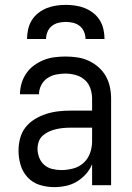

<svg xmlns="http://www.w3.org/2000/svg" viewBox="-20 -760 540 788"><path d="M202 8Q172 8 143 -1Q114 -10 93.5 -32Q73 -54 64.5 -83Q56 -112 56 -141Q56 -167 62.5 -192Q69 -217 84.5 -237Q100 -257 122 -270.5Q144 -284 168.5 -292Q193 -300 218 -303Q243 -306 269 -306H358V-355Q358 -376 351 -397Q344 -418 328 -432Q312 -446 291 -452Q270 -458 249 -458Q229 -458 209.5 -454Q190 -450 174 -439Q158 -428 149 -410Q140 -392 140 -373Q140 -373 140 -373Q140 -373 140 -373Q140 -373 140 -373Q140 -373 140 -373Q140 -373 140 -373Q140 -373 140 -373H62Q62 -373 62 -373Q62 -373 62 -373Q62 -396 68.5 -418Q75 -440 88 -459Q101 -478 119.5 -491.5Q138 -505 159 -513.5Q180 -522 203 -525Q226 -528 249 -528Q273 -528 297 -524.5Q321 -521 343 -511Q365 -501 383.5 -485Q402 -469 414 -448Q426 -427 431 -403Q436 -379 436 -355V0H358V-86Q349 -64 332.5 -45.5Q316 -27 295 -14.5Q274 -2 250 3Q226 8 202 8ZM232 -62Q256 -62 280.5 -68.5Q305 -75 323 -91.5Q341 -108 349.5 -131.5Q358 -155 358 -180V-236H269Q254 -236 238.5 -234.5Q223 -233 208.5 -229.5Q194 -226 180 -219.5Q166 -213 155 -203Q144 -193 139 -178.5Q134 -164 134 -149Q134 -131 141 -113Q148 -95 162 -83Q176 -71 194.5 -66.5Q213 -62 232 -62ZM91 -600Q91 -620 95.5 -640Q100 -660 110.5 -677Q121 -694 137 -706.5Q153 -719 171.5 -726.5Q190 -734 210 -737Q230 -740 250 -740Q270 -740 290 -737Q310 -734 328.5 -726.5Q347 -719 363 -706.5Q379 -694 389.5 -677Q400 -660 404.5 -640Q409 -620 409 -600H331Q331 -615 325 -629.5Q319 -644 307 -653.5Q295 -663 280 -666.5Q265 -670 250 -670Q235 -670 220 -666.5Q205 -663 193 -653.5Q181 -644 175 -629.5Q169 -615 169 -600Z"/></svg>

Font: Zed Mono
Style: Regular
Weight: 400
Monospace: yes
Designer: Belleve Invis
Foundry: Belleve Invis
Version: Version 1.0.0; ttfautohint (v1.8.4)